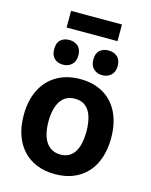

<svg xmlns="http://www.w3.org/2000/svg" viewBox="-135 -1007 870 1104"><g transform="rotate(15 300.0 -455.5)"><path d="M300 10Q239 10 190.5 -10Q142 -30 108.5 -67Q75 -104 57.5 -155.5Q40 -207 40 -271Q40 -358 71.5 -422Q103 -486 162 -521Q221 -556 302 -556Q381 -556 439 -522.5Q497 -489 528.5 -425.5Q560 -362 560 -273Q560 -210 543 -158Q526 -106 493 -68.5Q460 -31 411.5 -10.5Q363 10 300 10ZM302 -107Q340 -107 364.5 -127Q389 -147 401 -184.5Q413 -222 413 -273Q413 -323 401.5 -360.5Q390 -398 365.5 -418.5Q341 -439 302 -439Q244 -439 215.5 -394.5Q187 -350 187 -273Q187 -222 199.5 -185Q212 -148 238 -127.5Q264 -107 302 -107ZM416 -610Q385 -610 364.5 -629Q344 -648 344 -684Q344 -722 364.5 -739.5Q385 -757 416 -757Q447 -757 468 -739Q489 -721 489 -684Q489 -648 468 -629Q447 -610 416 -610ZM182 -610Q151 -610 131 -628.5Q111 -647 111 -684Q111 -722 131 -739.5Q151 -757 182 -757Q213 -757 234 -739Q255 -721 255 -684Q255 -648 234 -629Q213 -610 182 -610ZM148 -822V-921H451V-822Z"/></g></svg>

Font: Noto Sans Mono
Style: Bold
Weight: 700
Designer: Monotype Design Team
Foundry: Monotype Imaging Inc.
Version: Version 2.014